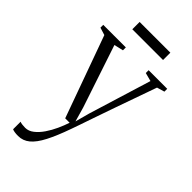

<svg xmlns="http://www.w3.org/2000/svg" viewBox="-287 -736 1058 1058"><g transform="rotate(45 242.0 -207.0)"><path d="M94 252.5Q77.5 252.5 66 250.5Q54.5 248.5 48.5 245.5V187Q54.5 190 66.5 191.5Q78.5 193 90 193Q116 193 139.5 174.5Q163 156 183 126.8Q203 97.5 218.2 64Q233.5 30.5 243.5 0H209L37 -477L-7 -490.5V-512.5H169V-490L115 -477.5L237 -112L261 -28L283.5 -111.5L396 -477.5L346.5 -490.5V-512.5H491.5V-490.5L447 -477.5Q423.5 -410.5 400.2 -345Q377 -279.5 356 -219.8Q335 -160 318.2 -111Q301.5 -62 289.8 -28.2Q278 5.5 273.5 18Q244.5 100 217.5 152Q190.5 204 161 228.2Q131.5 252.5 94 252.5ZM363 -665.5V-608.5H123.5V-665.5Z"/></g></svg>

Font: Merriweather 120pt Light
Style: Regular
Weight: 300
Version: Version 2.100